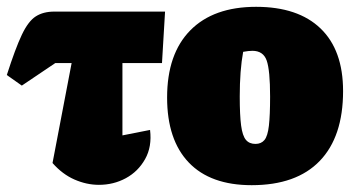

<svg xmlns="http://www.w3.org/2000/svg" viewBox="-52 -529 1035 563"><path d="M12 -278 -32 -309Q-7 -387 12 -427Q31 -467 53 -481Q75 -495 107 -495H432L423 -344H307V-132L388 -148Q394 -99 373.5 -62.5Q353 -26 317 -6.5Q281 13 238 13Q202 13 166.5 -2.5Q131 -18 102 -51L158 -344H110Z M686 14Q565 14 501.5 -52.5Q438 -119 438 -243Q438 -371 506 -440Q574 -509 699 -509Q822 -509 888 -445.5Q954 -382 954 -262Q954 -128 885.5 -57Q817 14 686 14ZM697 -107Q714 -107 723.5 -118.5Q733 -130 736.5 -160.5Q740 -191 740 -246Q740 -323 730 -351.5Q720 -380 688 -380Q677 -380 661 -377Q651 -323 651 -246Q651 -191 655 -161Q659 -131 669 -119Q679 -107 697 -107Z"/></svg>

Font: Piazzolla Black
Style: Regular
Weight: 900
Designer: Juan Pablo del Peral
Foundry: Huerta Tipografica
Version: Version 1.330